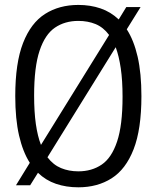

<svg xmlns="http://www.w3.org/2000/svg" viewBox="-20 -770 652 799"><path d="M105.5 1H46.5L104 -92.5Q75 -138 59.2 -206.5Q43.5 -275 43.5 -370Q43.5 -508 76 -591.2Q108.5 -674.5 167.5 -712Q226.5 -749.5 306 -749.5Q356 -749.5 398.5 -735Q441 -720.5 474 -689L505.5 -740.5H565L507.5 -648Q537 -602.5 552.8 -533.8Q568.5 -465 568.5 -370Q568.5 -232 536 -148.8Q503.5 -65.5 444.5 -28Q385.5 9.5 306 9.5Q255.5 9.5 213 -5Q170.5 -19.5 138 -51ZM122 -372.5Q122 -304.5 129.2 -253.8Q136.5 -203 150.5 -167L434 -624.5Q410 -656.5 377.8 -669.8Q345.5 -683 306 -683Q250 -683 208.8 -655Q167.5 -627 144.8 -559.2Q122 -491.5 122 -372.5ZM306 -57Q362 -57 403.2 -85Q444.5 -113 467.2 -180.8Q490 -248.5 490 -367.5Q490 -435.5 482.5 -486.2Q475 -537 461.5 -573.5L177.5 -115.5Q201.5 -84 234 -70.5Q266.5 -57 306 -57Z"/></svg>

Font: Encode Sans Cnd
Style: Regular
Weight: 400
Width: 3
Designer: Multiple Designers
Foundry: Impallari Type
Version: Version 3.002; ttfautohint (v1.8.3) -l 8 -r 50 -G 200 -x 14 